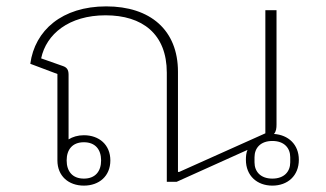

<svg xmlns="http://www.w3.org/2000/svg" viewBox="-20 -570 1022 602"><path d="M834 12C882 12 917 -19 917 -69C917 -117 884 -147 839 -150C846 -158 847 -168 847 -180V-538H812V-152L542 -31H538V-345C538 -476 451 -550 313 -550C175 -550 89 -475 75 -370L160 -338V-67C160 -18 195 12 243 12C291 12 326 -18 326 -67C326 -116 291 -146 243 -146C224 -146 208 -141 195 -133V-336C195 -352 189 -359 177 -363L109 -387C125 -463 196 -522 311 -522C426 -522 503 -464 503 -342V0H534L756 -100C752 -91 751 -80 751 -69C751 -19 786 12 834 12ZM834 -10C797 -10 778 -32 778 -61V-77C778 -106 797 -128 834 -128C871 -128 890 -106 890 -77V-61C890 -32 871 -10 834 -10ZM243 -124C279 -124 297 -101 297 -67C297 -33 279 -10 243 -10C207 -10 189 -33 189 -67C189 -101 207 -124 243 -124Z"/></svg>

Font: IBM Plex Thai Looped ExtraLight
Style: Regular
Weight: 200
Designer: Mike Abbink, Paul van der Laan, Pieter van Rosmalen, Ben Mitchell, Mark Frömberg
Foundry: Bold Monday
Version: Version 1.0